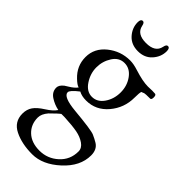

<svg xmlns="http://www.w3.org/2000/svg" viewBox="-282 -659 999 999"><g transform="rotate(45 217.5 -159.0)"><path d="M129 -587Q139 -538 206 -538Q273 -538 283 -587Q287 -608 298 -608Q313 -608 313 -584Q313 -543 284 -510.5Q255 -478 206 -478Q157 -478 128 -510.5Q99 -543 99 -584Q99 -608 114 -608Q125 -608 129 -587ZM82 134Q82 185 116.5 217.5Q151 250 210 250Q269 250 313 210Q357 170 357 109Q357 84 332.5 67Q308 50 274 43.5Q240 37 179 34H156Q144 42 106 80Q82 108 82 134ZM269.5 -178Q295 -215 295 -263.5Q295 -312 268 -349Q241 -386 201 -386Q161 -386 137 -348.5Q113 -311 113 -266Q113 -221 139.5 -181Q166 -141 205 -141Q244 -141 269.5 -178ZM373 -385 405 -386Q417 -386 426 -385Q435 -384 435 -366.5Q435 -349 426 -349Q389 -349 384 -347Q379 -345 376 -343.5Q373 -342 369 -341Q365 -330 365 -295Q365 -220 317 -163Q269 -106 197 -106Q165 -106 143 -118Q99 -84 99 -69Q99 -37 195 -28Q325 -16 347.5 -6Q370 4 388 15Q418 34 418 77Q418 157 345.5 223.5Q273 290 196.5 290Q120 290 65.5 263Q11 236 11 176Q11 145 26.5 122.5Q42 100 78.5 77Q115 54 130 31Q96 24 68 5.5Q40 -13 40 -44Q40 -63 63 -81Q69 -85 82 -93Q109 -109 122 -127Q108 -130 84 -153Q35 -199 35 -264Q35 -329 89 -372.5Q143 -416 213 -416Q238 -416 272 -405Q335 -385 373 -385Z"/></g></svg>

Font: EB Garamond
Style: Regular
Weight: 400
Version: Version 0.012